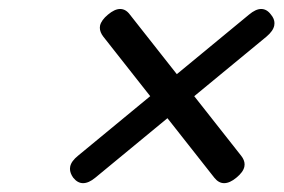

<svg xmlns="http://www.w3.org/2000/svg" viewBox="-20 -566 635 430"><path d="M537.6 -533.2Q552.7 -545.9 564.9 -545.9Q577.6 -545.9 586.9 -533.2Q594.7 -523.9 594.7 -514.2Q594.7 -511.7 594.2 -508.8Q591.8 -496.6 576.7 -483.9L415 -350.6L520 -217.3Q527.8 -207.5 527.8 -197.8Q527.8 -195.3 527.3 -192.9Q524.9 -180.7 509.3 -168Q494.6 -155.8 481.9 -155.8Q469.7 -155.8 460 -168L355 -301.3L193.4 -168Q178.7 -155.8 166 -155.8Q153.8 -155.8 144 -168Q136.7 -178.2 136.7 -188Q136.7 -190.4 137.2 -192.9Q139.6 -205.1 154.8 -217.3L316.4 -350.6L211.4 -483.9Q203.6 -494.1 203.6 -503.9Q203.6 -506.3 204.1 -508.8Q207 -521 221.7 -533.2Q236.8 -545.9 249 -545.9Q261.7 -545.9 271 -533.2L376 -399.9Z"/></svg>

Font: inglobal
Style: Italic
Weight: 400
Italic angle: -12°
Designer: Andrey Kochetov, Denis Davydov, Evgeny Yurtaev
Foundry: inglobal
Version: Version 1.00 September 25, 2014, initial release